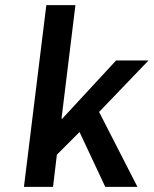

<svg xmlns="http://www.w3.org/2000/svg" viewBox="-20 -726 597 746"><path d="M73 0H186L201 -125L289 -213L389 0H514L365 -291L557 -491H431L222 -265H219L273 -706H160Z"/></svg>

Font: Falling Sky
Style: Obl
Weight: 400
Designer: Paul D. Hunt
Foundry: Adobe Systems Incorporated
Version: Version 1.02